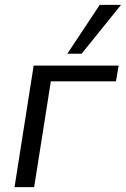

<svg xmlns="http://www.w3.org/2000/svg" viewBox="-20 -773 520 793"><path d="M40 0 119 -502H470L459 -437H190L121 0ZM258 -551 392 -753H480L317 -551Z"/></svg>

Font: Mulish
Style: Italic
Weight: 400
Italic angle: -9°
Designer: Vernon Adams
Foundry: Vernon Adams
Version: Version 3.603; ttfautohint (v1.8.3)